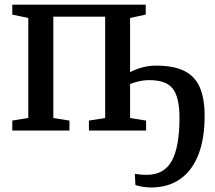

<svg xmlns="http://www.w3.org/2000/svg" viewBox="-20 -563 927 828"><path d="M631.5 245.5Q612 245.5 592.5 242Q573 238.5 564 235L561.5 186.5Q568.5 188 582.5 189.5Q596.5 191 613 191Q687.5 191 720.8 130.8Q754 70.5 754 -54.5Q754 -143 725.5 -180.2Q697 -217.5 624 -217.5Q595.5 -217.5 566.5 -209.2Q537.5 -201 520 -190.5V-238.5Q532 -248 552.8 -257.8Q573.5 -267.5 599.2 -273.8Q625 -280 653 -280Q730 -280 776 -256.5Q822 -233 842.2 -185Q862.5 -137 862.5 -64Q862.5 36.5 835 105.5Q807.5 174.5 755.8 210Q704 245.5 631.5 245.5ZM33 0V-43L102 -54.5V-485.5L33 -500V-543H608.5V-500L541 -485.5V-54L610 -43V0H363.5V-43L433.5 -54V-491H210V-54L279.5 -43V0Z"/></svg>

Font: Merriweather 48pt Medium
Style: Regular
Weight: 500
Version: Version 2.100